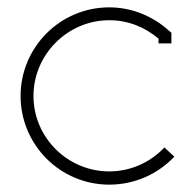

<svg xmlns="http://www.w3.org/2000/svg" viewBox="-20 -493 522 522"><path d="M411 -388V-375H446V-404L440 -409C397 -448 340 -473 277 -473C144 -473 36 -365 36 -232C36 -99 144 9 277 9C347 9 409 -20 454 -67L427 -92C389 -52 336 -27 277 -27C164 -27 71 -119 71 -232C71 -345 164 -438 277 -438C329 -438 374 -419 411 -388Z"/></svg>

Font: Rawengulk
Style: Regular
Weight: 400
Version: Version 0.9